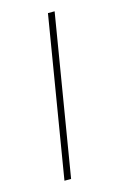

<svg xmlns="http://www.w3.org/2000/svg" viewBox="-91 -583 388 625"><g transform="rotate(-15 103.0 -270.5)"><path d="M46.9 0 136.2 -541H158.7L69.3 0Z"/></g></svg>

Font: Inter 17pt Thin
Style: Italic
Weight: 250
Italic angle: -9.3988°
Version: Version 4.001;git-66647c0bb